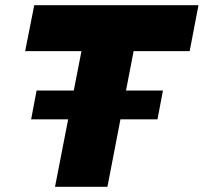

<svg xmlns="http://www.w3.org/2000/svg" viewBox="-20 -720 785 740"><path d="M100 -260 121 -371H608L587 -260ZM192 0 294 -523H77L112 -700H745L711 -523H495L394 0Z"/></svg>

Font: REM ExtraBold
Style: Italic
Weight: 800
Italic angle: -11°
Designer: Octavio Pardo
Foundry: Ashler Design
Version: Version 1.005;gftools[0.9.28]